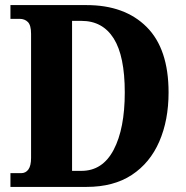

<svg xmlns="http://www.w3.org/2000/svg" viewBox="-20 -734 729 754"><path d="M21 0V-54H63Q81 -54 91.5 -68.5Q102 -83 102 -114V-601Q102 -635 89.5 -647.5Q77 -660 57 -660H21V-714H320Q470 -714 556 -628Q642 -542 642 -371Q642 -262 605.5 -178Q569 -94 497.5 -47Q426 0 320 0ZM300 -63Q383 -63 426.5 -146Q470 -229 470 -371Q470 -514 426.5 -583Q383 -652 300 -652H263V-63Z"/></svg>

Font: Noto Serif Bengali Condensed ExtraBold
Style: Regular
Weight: 800
Width: 3
Designer: Juan Bruce, Universal Thirst, Indian Type Foundry and the Monotype Design Team.
Foundry: Monotype Imaging Inc.
Version: Version 2.003; ttfautohint (v1.8.4.7-5d5b)